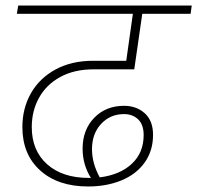

<svg xmlns="http://www.w3.org/2000/svg" viewBox="-20 -702 714 695"><path d="M95 -242Q95 -157 150.5 -107.5Q206 -58 301 -58H309Q279 -106 279 -164Q279 -232 321 -275.5Q363 -319 429 -319Q474 -319 504 -292Q534 -265 534 -214Q534 -156 503.5 -113.5Q473 -71 419.5 -49Q366 -27 299 -27Q190 -27 125.5 -85Q61 -143 61 -242Q61 -310 92 -364.5Q123 -419 181 -450.5Q239 -482 317 -482H437L461 -652H41L46 -682H674L670 -652H495L466 -451H318Q249 -451 198.5 -423.5Q148 -396 121.5 -348.5Q95 -301 95 -242ZM341 -60Q414 -69 457 -109Q500 -149 500 -213Q500 -251 480 -270Q460 -289 429 -289Q379 -289 346 -253.5Q313 -218 313 -162Q313 -111 341 -60Z"/></svg>

Font: FiraGO UltraLight
Style: Italic
Weight: 200
Italic angle: -8°
Designer: bBox Type GmbH
Foundry: bBox Type GmbH
Version: Version 1.001